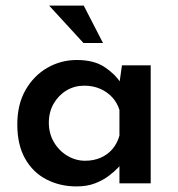

<svg xmlns="http://www.w3.org/2000/svg" viewBox="-20 -657 637 688"><path d="M254 11Q195 11 146.5 -14Q98 -39 70 -88.5Q42 -138 42 -211Q42 -283 71.5 -334.5Q101 -386 149.5 -414Q198 -442 255 -442Q316 -442 353.5 -417.5Q391 -393 412 -361L406 -345L417 -423H520V0H408V-103L419 -76Q416 -70 403.5 -56.5Q391 -43 370 -27Q349 -11 320.5 0Q292 11 254 11ZM285 -81Q316 -81 341 -92Q366 -103 383 -123Q400 -143 408 -171V-263Q400 -289 382 -308.5Q364 -328 338.5 -339Q313 -350 282 -350Q247 -350 218.5 -333Q190 -316 172.5 -286Q155 -256 155 -217Q155 -179 173 -148Q191 -117 221 -99Q251 -81 285 -81ZM156 -637H280L349 -503H279Z"/></svg>

Font: Josefin Sans Thin SemiBold
Style: Regular
Weight: 600
Version: Version 2.000